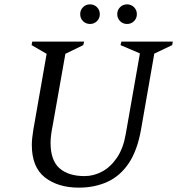

<svg xmlns="http://www.w3.org/2000/svg" viewBox="-20 -851 823 881"><path d="M342 10Q246 10 186 -37Q126 -84 126 -186Q126 -202 128 -219.5Q130 -237 133 -256L194 -604L125 -644L128 -660H366L362 -644L280 -604L221 -271Q217 -252 214.5 -232Q212 -212 212 -196Q212 -115 253 -79Q294 -43 368 -43Q410 -43 449 -64Q488 -85 517 -128Q546 -171 557 -236L622 -606L533 -644L537 -660H773L770 -644L688 -605L627 -256Q610 -160 570.5 -101.5Q531 -43 472.5 -16.5Q414 10 342 10ZM393 -741Q374 -741 361 -754Q348 -767 348 -786Q348 -805 361 -818Q374 -831 393 -831Q412 -831 425 -818Q438 -805 438 -786Q438 -767 425 -754Q412 -741 393 -741ZM563 -741Q544 -741 531 -754Q518 -767 518 -786Q518 -805 531 -818Q544 -831 563 -831Q582 -831 595 -818Q608 -805 608 -786Q608 -767 595 -754Q582 -741 563 -741Z"/></svg>

Font: Spectral SC
Style: Italic
Weight: 400
Italic angle: -10°
Designer: Jean-Baptiste Levee
Foundry: Production Type
Version: Version 2.001